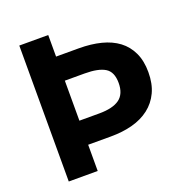

<svg xmlns="http://www.w3.org/2000/svg" viewBox="-126 -814 895 929"><g transform="rotate(-20 321.5 -350.0)"><path d="M72 0V-700H221V-589H338Q401 -589 452 -576Q503 -563 539 -536Q575 -509 595 -466.5Q615 -424 615 -366Q615 -306 594.5 -262.5Q574 -219 537 -190.5Q500 -162 449.5 -148.5Q399 -135 338 -135H221V0ZM323 -465H221V-259H323Q393 -259 427.5 -284Q462 -309 462 -366Q462 -423 427.5 -444Q393 -465 323 -465Z"/></g></svg>

Font: Post Grotesk Bold
Style: Bold
Weight: 700
Version: Version 1.0